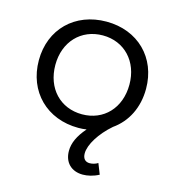

<svg xmlns="http://www.w3.org/2000/svg" viewBox="-110 -621 840 929"><g transform="rotate(15 309.5 -156.5)"><path d="M471 -45C538 -92 578 -169 578 -264C578 -420 467 -529 310 -529C152 -529 41 -420 41 -264C41 -107 152 3 310 3C324 3 338 2 351 0C313 43 295 83 295 122C295 180 332 216 389 216C412 216 441 210 469 195L448 142C436 150 420 154 407 154C385 154 372 140 372 114C372 70 412 6 471 -45ZM124 -263C124 -379 201 -460 310 -460C418 -460 495 -379 495 -263C495 -145 418 -65 310 -65C201 -65 124 -145 124 -263Z"/></g></svg>

Font: Juman Normal
Style: Regular
Weight: 300
Designer: Bandar Raffah (Arabic) Julieta Ulanovsky (Latin)
Foundry: Caramella
Version: Version 5.022;PS 005.022;hotconv 1.0.88;makeotf.lib2.5.64775